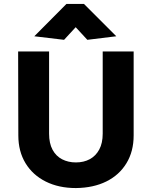

<svg xmlns="http://www.w3.org/2000/svg" viewBox="-20 -941 770 974"><path d="M229 -680H72L73 -254Q73 -173 109.5 -113Q146 -53 212 -20Q278 13 365 13Q454 12 519.5 -20.5Q585 -53 621.5 -113Q658 -173 658 -254V-680H501V-263Q501 -215 483.5 -182.5Q466 -150 435.5 -133.5Q405 -117 365 -117Q326 -117 295 -133Q264 -149 246.5 -181.5Q229 -214 229 -263ZM364 -803 423 -739 570 -757 406 -921H317L154 -757L305 -739Z"/></svg>

Font: Catamaran Thin ExtraBold
Style: Regular
Weight: 800
Version: Version 2.000